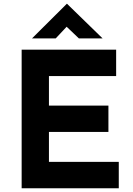

<svg xmlns="http://www.w3.org/2000/svg" viewBox="-20 -1000 706 1020"><path d="M597 -736V-596H240V-439H556V-299H240V-140H611V0H95V-736ZM399 -796 334 -858 276 -796H150L335 -980H336L525 -796Z"/></svg>

Font: Josefin Sans
Style: Bold
Weight: 700
Designer: Santiago Orozco
Foundry: Typemade
Version: Version 2.000